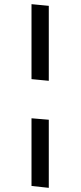

<svg xmlns="http://www.w3.org/2000/svg" viewBox="-20 -780 387 922"><path d="M214.3 -392 131.3 -400V-760L214.3 -752ZM214.3 122 131.3 113V-212L214.3 -205Z"/></svg>

Font: Andada Pro
Style: Regular
Weight: 400
Designer: Carolina Giovagnoli
Foundry: Huerta Tipografica
Version: Version 3.003